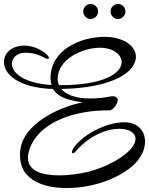

<svg xmlns="http://www.w3.org/2000/svg" viewBox="-48 -893 753 969"><path d="M548 -797C568 -797 585 -815 585 -835C585 -856 568 -873 548 -873C527 -873 510 -856 510 -835C510 -815 527 -797 548 -797ZM410 -797C430 -797 447 -815 447 -835C447 -856 430 -873 410 -873C389 -873 372 -856 372 -835C372 -815 389 -797 410 -797ZM288 56C438 56 580 -5 643 -78C671 -110 684 -146 684 -179C684 -232 648 -276 581 -276H579C504 -276 398 -232 336 -163C321 -146 315 -133 315 -125C315 -121 317 -119 320 -119C323 -119 329 -123 335 -130C404 -210 491 -243 554 -243C602 -243 636 -224 636 -192C636 -178 629 -161 613 -142C578 -101 493 -50 397 -26C361 -17 304 -8 250 -8C169 -8 93 -28 93 -96C93 -113 97 -131 106 -153C165 -293 358 -336 491 -336H506C520 -336 546 -366 546 -388C546 -399 539 -407 519 -407H515C474 -399 438 -396 407 -396C332 -396 285 -416 261 -444C530 -449 638 -534 638 -606C638 -660 577 -707 479 -707C357 -707 207 -640 207 -500C207 -487 209 -475 212 -464C67 -473 12 -528 12 -571C12 -602 39 -627 80 -627C113 -627 147 -619 181 -599C184 -597 189 -596 192 -596C196 -596 199 -597 199 -601C199 -604 196 -610 187 -619C163 -642 116 -663 77 -663C11 -663 -28 -625 -28 -580C-28 -520 43 -449 220 -444C247 -396 312 -386 369 -376C268 -358 95 -283 60 -163C55 -145 53 -128 53 -111C53 -71 65 -37 84 -15C129 37 205 56 288 56ZM250 -463C245 -473 243 -484 243 -495C243 -594 367 -652 457 -652C522 -652 566 -618 566 -580C566 -526 483 -463 253 -463Z"/></svg>

Font: Style Script
Style: Regular
Weight: 400
Designer: Robert E. Leuschke
Foundry: Robert E. Leuschke
Version: Version 1.010